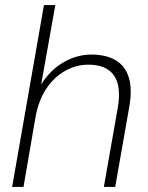

<svg xmlns="http://www.w3.org/2000/svg" viewBox="-20 -740 584 760"><path d="M28 0 154 -720H199L143 -406Q179 -463 231.5 -493.5Q284 -524 342 -524Q399 -524 437 -502Q475 -480 489.5 -434.5Q504 -389 492 -319L436 0H391L446 -312Q461 -399 431 -441.5Q401 -484 330 -484Q281 -484 237 -459Q193 -434 163 -388.5Q133 -343 121 -279L73 0Z"/></svg>

Font: DM Sans 12pt ExtraLight
Style: Italic
Weight: 250
Italic angle: -10°
Version: Version 4.004;gftools[0.9.30]